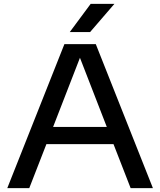

<svg xmlns="http://www.w3.org/2000/svg" viewBox="-20 -967 824 987"><path d="M17.5 0 311 -740H472.5L766 0H651.5L563.5 -226H218.5L130.5 0ZM253 -314.5H529L391 -670ZM338.5 -802 446 -947H568L443 -802Z"/></svg>

Font: Encode Sans Expanded Expanded Medium
Style: Regular
Weight: 500
Width: 7
Designer: Multiple Designers
Foundry: Impallari Type
Version: Version 3.000; ttfautohint (v1.8.3) -l 8 -r 50 -G 200 -x 14 